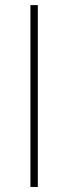

<svg xmlns="http://www.w3.org/2000/svg" viewBox="-20 -741 270 761"><path d="M100.6 0V-720.7H129.9V0Z"/></svg>

Font: Gothic A1 Thin
Style: Regular
Weight: 250
Designer: HanYang I&C Co.,Ltd.
Foundry: HanYang I&C Co.,Ltd.
Version: Version 2.50